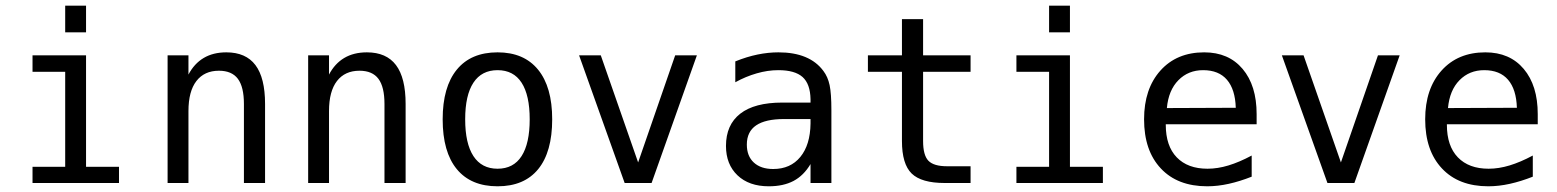

<svg xmlns="http://www.w3.org/2000/svg" viewBox="-20 -651 5540 683"><path d="M211.9 -630.9H286.1V-536.1H211.9ZM95.7 -454.1H286.1V-57.6H403.3V0H95.7V-57.6H211.9V-395.5H95.7Z M922.9 -281.2V0H847.7V-281.2Q847.7 -341.8 826.2 -370.6Q804.7 -399.4 758.8 -399.4Q707 -399.4 678.7 -362.8Q650.4 -326.2 650.4 -255.9V0H576.2V-454.1H650.4V-385.7Q670.9 -424.8 704.6 -444.8Q738.3 -464.8 785.2 -464.8Q854.5 -464.8 888.7 -419.4Q922.9 -374 922.9 -281.2Z M1422.9 -281.2V0H1347.7V-281.2Q1347.7 -341.8 1326.2 -370.6Q1304.7 -399.4 1258.8 -399.4Q1207 -399.4 1178.7 -362.8Q1150.4 -326.2 1150.4 -255.9V0H1076.2V-454.1H1150.4V-385.7Q1170.9 -424.8 1204.6 -444.8Q1238.3 -464.8 1285.2 -464.8Q1354.5 -464.8 1388.7 -419.4Q1422.9 -374 1422.9 -281.2Z M1750 -401.4Q1693.4 -401.4 1664.1 -356.9Q1634.8 -312.5 1634.8 -226.6Q1634.8 -140.6 1664.1 -95.7Q1693.4 -50.8 1750 -50.8Q1806.6 -50.8 1835.4 -95.7Q1864.3 -140.6 1864.3 -226.6Q1864.3 -312.5 1835.4 -356.9Q1806.6 -401.4 1750 -401.4ZM1750 -464.8Q1843.8 -464.8 1894 -403.3Q1944.3 -341.8 1944.3 -226.6Q1944.3 -110.4 1894.5 -49.3Q1844.7 11.7 1750 11.7Q1655.3 11.7 1605 -49.3Q1554.7 -110.4 1554.7 -226.6Q1554.7 -341.8 1605 -403.3Q1655.3 -464.8 1750 -464.8Z M2040 -454.1H2117.2L2250 -73.2L2381.8 -454.1H2459L2297.9 0H2202.1Z M2768.6 -227.5Q2703.1 -227.5 2669.9 -205.1Q2636.7 -182.6 2636.7 -136.7Q2636.7 -95.7 2661.6 -72.8Q2686.5 -49.8 2730.5 -49.8Q2792 -49.8 2827.1 -92.8Q2862.3 -135.7 2863.3 -211.9V-227.5ZM2937.5 -258.8V0H2863.3V-67.4Q2838.9 -26.4 2802.7 -7.3Q2766.6 11.7 2714.8 11.7Q2644.5 11.7 2603.5 -27.3Q2562.5 -66.4 2562.5 -131.8Q2562.5 -207 2613.3 -246.6Q2664.1 -286.1 2762.7 -286.1H2863.3V-297.9Q2862.3 -352.5 2835 -377Q2807.6 -401.4 2749 -401.4Q2710.9 -401.4 2671.9 -390.1Q2632.8 -378.9 2595.7 -358.4V-432.6Q2636.7 -449.2 2674.8 -457Q2712.9 -464.8 2749 -464.8Q2804.7 -464.8 2844.7 -448.2Q2884.8 -431.6 2909.2 -398.4Q2924.8 -377.9 2931.2 -348.1Q2937.5 -318.4 2937.5 -258.8Z M3263.7 -583V-454.1H3432.6V-395.5H3263.7V-149.4Q3263.7 -98.6 3282.7 -79.1Q3301.8 -59.6 3348.6 -59.6H3432.6V0H3340.8Q3257.8 0 3223.1 -33.7Q3188.5 -67.4 3188.5 -149.4V-395.5H3067.4V-454.1H3188.5V-583Z M3711.9 -630.9H3786.1V-536.1H3711.9ZM3595.7 -454.1H3786.1V-57.6H3903.3V0H3595.7V-57.6H3711.9V-395.5H3595.7Z M4450.2 -245.1V-209H4127V-207Q4127 -131.8 4166 -91.3Q4205.1 -50.8 4275.4 -50.8Q4311.5 -50.8 4350.1 -62.5Q4388.7 -74.2 4432.6 -97.7V-22.5Q4390.6 -5.9 4351.1 2.9Q4311.5 11.7 4274.4 11.7Q4168.9 11.7 4109.4 -51.8Q4049.8 -115.2 4049.8 -226.6Q4049.8 -335 4107.9 -399.9Q4166 -464.8 4263.7 -464.8Q4350.6 -464.8 4400.4 -405.8Q4450.2 -346.7 4450.2 -245.1ZM4376 -267.6Q4374 -333 4344.7 -367.2Q4315.4 -401.4 4259.8 -401.4Q4207 -401.4 4171.9 -365.7Q4136.7 -330.1 4130.9 -266.6Z M4540 -454.1H4617.2L4750 -73.2L4881.8 -454.1H4959L4797.9 0H4702.1Z M5450.2 -245.1V-209H5127V-207Q5127 -131.8 5166 -91.3Q5205.1 -50.8 5275.4 -50.8Q5311.5 -50.8 5350.1 -62.5Q5388.7 -74.2 5432.6 -97.7V-22.5Q5390.6 -5.9 5351.1 2.9Q5311.5 11.7 5274.4 11.7Q5168.9 11.7 5109.4 -51.8Q5049.8 -115.2 5049.8 -226.6Q5049.8 -335 5107.9 -399.9Q5166 -464.8 5263.7 -464.8Q5350.6 -464.8 5400.4 -405.8Q5450.2 -346.7 5450.2 -245.1ZM5376 -267.6Q5374 -333 5344.7 -367.2Q5315.4 -401.4 5259.8 -401.4Q5207 -401.4 5171.9 -365.7Q5136.7 -330.1 5130.9 -266.6Z"/></svg>

Font: BabelStone Flags PUA
Style: Regular
Weight: 400
Designer: Andrew West
Foundry: BabelStone
Version: Version 4.12